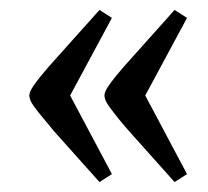

<svg xmlns="http://www.w3.org/2000/svg" viewBox="-20 -437 419 386"><path d="M87 -175Q80 -184 68.5 -197.5Q57 -211 48 -223.5Q39 -236 39 -245Q39 -252 46 -262.5Q53 -273 62 -284Q71 -295 78 -303L180 -417L205 -401L121 -245L205 -87L180 -71ZM238 -175Q230 -184 219 -197.5Q208 -211 199 -223.5Q190 -236 190 -245Q190 -252 197 -262.5Q204 -273 213 -284Q222 -295 229 -303L331 -417L356 -401L272 -245L356 -87L331 -71Z"/></svg>

Font: Faustina VF Beta
Style: Regular
Weight: 400
Designer: Alfonso Garcia
Foundry: Omnibus-Type
Version: Version 1.006